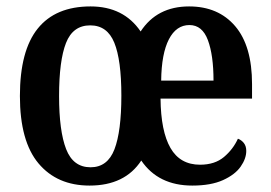

<svg xmlns="http://www.w3.org/2000/svg" viewBox="-20 -568 843 598"><path d="M259 10Q158 10 100 -59Q42 -128 42 -269Q42 -410 97.5 -479Q153 -548 262 -548Q365 -548 418 -470Q469 -548 569 -548Q660 -548 712.5 -486.5Q765 -425 765 -306V-261H480Q481 -159 511 -107Q541 -55 603 -55Q649 -55 677.5 -79Q706 -103 721 -136Q732 -132 739.5 -122.5Q747 -113 747 -98Q747 -74 729.5 -49Q712 -24 674.5 -7Q637 10 579 10Q473 10 420 -68Q369 10 259 10ZM645 -317Q645 -396 627.5 -443Q610 -490 570 -490Q529 -490 506 -445.5Q483 -401 482 -317ZM262 -47Q315 -47 336.5 -103Q358 -159 358 -270Q358 -381 336 -435Q314 -489 261 -489Q207 -489 185.5 -434Q164 -379 164 -269Q164 -160 186 -103.5Q208 -47 262 -47Z"/></svg>

Font: Noto Serif Khmer Condensed SemiBold
Style: Regular
Weight: 600
Width: 3
Designer: Danh Hong and the Monotype Design Team
Foundry: Monotype Imaging Inc.
Version: Version 2.004; ttfautohint (v1.8.4.7-5d5b)